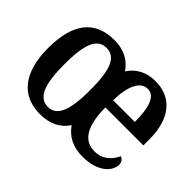

<svg xmlns="http://www.w3.org/2000/svg" viewBox="-108 -778 1019 1019"><g transform="rotate(45 401.5 -269.0)"><path d="M259 10C332 10 386 -16 420 -68C455 -17 507 10 579 10C695 10 747 -50 747 -98C747 -118 735 -131 721 -136C701 -92 664 -55 603 -55C520 -55 481 -126 480 -261H765V-306C765 -464 690 -548 569 -548C503 -548 452 -521 418 -470C383 -522 330 -548 262 -548C117 -548 42 -457 42 -269C42 -81 125 10 259 10ZM645 -317H482C484 -428 516 -490 570 -490C624 -490 645 -423 645 -317ZM262 -47C190 -47 164 -124 164 -269C164 -415 189 -489 261 -489C332 -489 358 -418 358 -270C358 -123 333 -47 262 -47Z"/></g></svg>

Font: Noto Serif Ethiopic Condensed SemiBold
Style: Regular
Weight: 600
Width: 3
Designer: Monotype Design Team
Foundry: Monotype Imaging Inc.
Version: Version 2.102